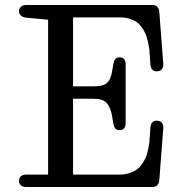

<svg xmlns="http://www.w3.org/2000/svg" viewBox="-20 -750 740 770"><path d="M462.9 -49.8Q482.9 -50.3 499.5 -55.9Q516.1 -61.5 527.3 -69.1Q538.6 -76.7 547.6 -89.4Q556.6 -102.1 561.5 -112.1Q566.4 -122.1 570.6 -137Q574.7 -151.9 575.9 -159.9Q577.1 -168 579.1 -180.2L583 -235.8Q584.5 -266.1 608.9 -266.1Q622.1 -266.1 628.9 -257.8Q635.7 -249.5 634.8 -235.8L619.1 -30.8Q617.2 0 591.8 0H85Q71.3 0 63.7 -6.8Q56.2 -13.7 56.2 -24.9Q56.2 -36.1 63.7 -43Q71.3 -49.8 85 -49.8H172.9V-670.9L85 -679.2Q71.3 -680.7 63.7 -687.7Q56.2 -694.8 56.2 -705.1Q56.2 -716.3 64.2 -723.1Q72.3 -730 85 -730H591.8Q617.2 -730 619.1 -699.2L634.8 -494.1Q635.7 -480.5 628.9 -472.2Q622.1 -463.9 608.9 -463.9Q584.5 -463.9 583 -494.1L579.1 -549.8Q577.1 -562.5 575.9 -570.3Q574.7 -578.1 570.6 -593.3Q566.4 -608.4 561.5 -618.7Q556.6 -628.9 547.6 -641.6Q538.6 -654.3 527.3 -661.9Q516.1 -669.4 499.5 -674.8Q482.9 -680.2 462.9 -680.2H272.9V-403.8H356Q394 -403.8 408.9 -417.2Q423.8 -430.7 429.2 -461.9L434.1 -491.2Q436.5 -505.9 441.9 -512.9Q447.3 -520 459 -520Q483.9 -520 483.9 -491.2V-256.8Q483.9 -228 459 -228Q447.3 -228 441.9 -235.1Q436.5 -242.2 434.1 -256.8L429.2 -286.1Q423.3 -319.8 408 -336.9Q392.6 -354 356 -354H272.9V-49.8Z"/></svg>

Font: Director
Style: Regular
Weight: 400
Designer: Ange Degheest & May Jolivet & Justine Herbel
Foundry: Velvetyne Type Foundry
Version: Version 1.000;FEAKit 1.0